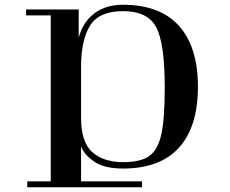

<svg xmlns="http://www.w3.org/2000/svg" viewBox="-20 -790 970 810"><path d="M499 -743Q602 -743 638.5 -676Q675 -609 675 -421Q675 -288 660.5 -223Q646 -158 610 -132Q574 -106 500 -106Q417 -106 369.5 -148Q322 -190 322 -293V-508Q322 -621 360 -682Q398 -743 499 -743ZM301 -569 312 -564V-750H194V-25H95V0H322V-173Q333 -140 375.5 -109.5Q418 -79 498 -79Q656 -79 735.5 -167.5Q815 -256 815 -424Q815 -592 735 -681Q655 -770 498 -770Q415 -770 362.5 -720.5Q310 -671 301 -569ZM273 0H579V-25H273ZM90 -725H246V-750H90Z"/></svg>

Font: Solide Mirage
Style: Mono
Weight: 400
Width: 6
Designer: Jérémy Landes
Foundry: Velvetyne Type Foundry
Version: Version 1.1